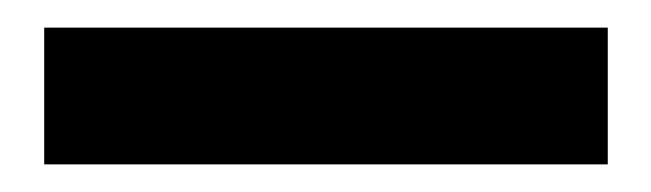

<svg xmlns="http://www.w3.org/2000/svg" viewBox="-20 36 471 139"><path d="M12 155V56H420V155Z"/></svg>

Font: Fira Sans Extra Condensed Medium
Style: Regular
Weight: 500
Width: 1
Designer: Carrois Corporate & Edenspiekermann AG
Foundry: Carrois Corporate GbR & Edenspiekermann AG
Version: Version 4.203